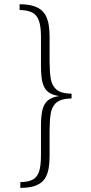

<svg xmlns="http://www.w3.org/2000/svg" viewBox="-20 -803 434 913"><path d="M76.7 90.3V63Q113.8 62.5 135.3 51.3Q156.7 40 165.8 12.7Q174.8 -14.6 174.8 -63.5V-203.1Q174.8 -246.1 180.9 -276.4Q187 -306.6 205.8 -324Q224.6 -341.3 262.2 -346.2Q233.9 -350.1 216.6 -360.6Q199.2 -371.1 190.2 -389.2Q181.2 -407.2 178 -432.1Q174.8 -457 174.8 -489.3V-628.9Q174.8 -677.7 164.8 -705.1Q154.8 -732.4 132.6 -743.7Q110.4 -754.9 73.2 -755.4V-782.7Q106.4 -782.7 130.4 -776.9Q154.3 -771 170.9 -759.3Q187.5 -747.6 197.3 -729.2Q207 -710.9 211.4 -686.3Q215.8 -661.6 215.8 -629.9V-512.2Q215.8 -465.3 220.9 -430.9Q226.1 -396.5 248 -377.4Q270 -358.4 320.3 -357.4V-335Q270 -334 248 -314.9Q226.1 -295.9 220.9 -261.5Q215.8 -227.1 215.8 -180.2V-62.5Q215.8 -30.8 211.9 -6.1Q208 18.6 198.7 36.9Q189.5 55.2 173.3 66.9Q157.2 78.6 133.5 84.5Q109.9 90.3 76.7 90.3Z"/></svg>

Font: Comme Thin
Style: Regular
Weight: 250
Version: Version 1.000;gftools[0.9.27]